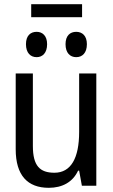

<svg xmlns="http://www.w3.org/2000/svg" viewBox="-20 -887 540 917"><path d="M129 -805H372V-867H129ZM344 -614C373 -614 395 -634 395 -676C395 -716 373 -735 344 -735C315 -735 293 -717 293 -676C293 -634 315 -614 344 -614ZM155 -614C183 -614 205 -634 205 -676C205 -716 183 -735 155 -735C126 -735 104 -717 104 -676C104 -634 126 -614 155 -614ZM213 10C276 10 327 -16 353 -72H358L371 0H440V-536H358V-257C358 -132 319 -62 240 -62C171 -62 137 -94 137 -190V-536H55V-174C55 -49 112 10 213 10Z"/></svg>

Font: Noto Sans Mono ExtraCondensed
Style: Regular
Weight: 400
Width: 2
Designer: Monotype Design Team
Foundry: Monotype Imaging Inc.
Version: Version 2.014